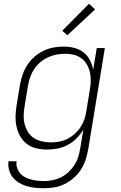

<svg xmlns="http://www.w3.org/2000/svg" viewBox="-20 -785 640 1018"><path d="M212 213Q189 213 165.5 210.5Q142 208 120.5 201.5Q99 195 80 183.5Q61 172 47.5 155Q34 138 28 115.5Q22 93 25 70H68Q65 88 70.5 104.5Q76 121 86.5 133.5Q97 146 112 154Q127 162 143.5 166.5Q160 171 177.5 173Q195 175 212 175Q235 175 258 170.5Q281 166 302.5 155.5Q324 145 342 128.5Q360 112 373.5 91.5Q387 71 394 49Q401 27 405 4L422 -98Q407 -73 386 -51.5Q365 -30 339 -16.5Q313 -3 285.5 2.5Q258 8 229 8Q229 8 229 8Q229 8 229 8Q201 8 173 1.5Q145 -5 123.5 -21Q102 -37 88 -61Q74 -85 68 -112Q62 -139 62.5 -168Q63 -197 68 -226L86 -336Q91 -363 100 -389.5Q109 -416 124.5 -440Q140 -464 162 -483.5Q184 -503 210 -515.5Q236 -528 263 -533Q290 -538 318 -538Q347 -538 374 -531Q401 -524 422.5 -507.5Q444 -491 456.5 -466.5Q469 -442 474 -415L493 -530H536L447 11Q442 38 433 64.5Q424 91 408 115.5Q392 140 369.5 159.5Q347 179 321 191.5Q295 204 267.5 208.5Q240 213 212 213ZM249 -30Q271 -30 293.5 -34Q316 -38 337 -48.5Q358 -59 376 -75Q394 -91 407 -111Q420 -131 427.5 -153Q435 -175 438 -197L456 -307Q460 -331 461 -354.5Q462 -378 457 -400.5Q452 -423 441 -442.5Q430 -462 412 -475.5Q394 -489 371.5 -494.5Q349 -500 325 -500Q302 -500 279 -495.5Q256 -491 234 -481Q212 -471 193 -454.5Q174 -438 160.5 -417.5Q147 -397 139.5 -374.5Q132 -352 128 -329L110 -219Q106 -195 105.5 -171.5Q105 -148 111 -125.5Q117 -103 129 -84Q141 -65 160 -53Q179 -41 202 -35.5Q225 -30 249 -30ZM337 -598 310 -622 452 -765 484 -735Z"/></svg>

Font: Iosevka Curly XLtExObl
Style: Regular
Weight: 200
Width: 7
Italic angle: -9°
Monospace: yes
Designer: Belleve Invis
Foundry: Belleve Invis
Version: Version 11.0.1; ttfautohint (v1.8.3)